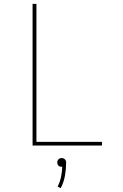

<svg xmlns="http://www.w3.org/2000/svg" viewBox="-20 -755 640 996"><path d="M149 0V-735H169V-19H509V0ZM295 221 279 213Q291 189 296.5 163Q302 137 303 110Q303 110 302 110Q301 110 300 110Q295 110 291 109Q287 108 283.5 104.5Q280 101 278.5 96.5Q277 92 277 88Q277 83 278.5 79Q280 75 283.5 71.5Q287 68 291 66.5Q295 65 300 65Q305 65 309 66.5Q313 68 316.5 71.5Q320 75 321.5 79Q323 83 323 88Q323 122 317 156Q311 190 295 221Z"/></svg>

Font: Iosevka Curly Thin Extended
Style: Regular
Weight: 100
Width: 7
Monospace: yes
Designer: Belleve Invis
Foundry: Belleve Invis
Version: Version 11.1.0; ttfautohint (v1.8.3)